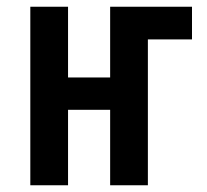

<svg xmlns="http://www.w3.org/2000/svg" viewBox="-20 -550 616 570"><path d="M70 0H182V-224H307V0H419V-433H550V-530H307V-320H182V-530H70Z"/></svg>

Font: Iosevka Sparkle Semibold
Style: Regular
Weight: 600
Designer: Belleve Invis
Foundry: Belleve Invis
Version: Version 4.5.0; ttfautohint (v1.8.3)